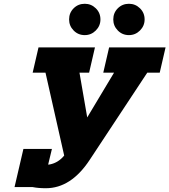

<svg xmlns="http://www.w3.org/2000/svg" viewBox="-20 -991 897 1017"><path d="M153 0H57L104 -202H255L235 -119L244 -120Q289 -129 320 -167L221 -606H153L184 -740H483L452 -606H401L442 -369L584 -606H527L558 -740H857L826 -606H760L455 -144Q356 6 223 6Q183 6 153 0ZM429 -971Q463 -971 487.5 -947Q512 -923 512 -888Q512 -854 487.5 -829.5Q463 -805 429 -805Q394 -805 370 -829.5Q346 -854 346 -888Q346 -923 370 -947Q394 -971 429 -971ZM663 -971Q697 -971 721.5 -947Q746 -923 746 -888Q746 -854 721.5 -829.5Q697 -805 663 -805Q628 -805 604 -829.5Q580 -854 580 -888Q580 -923 604 -947Q628 -971 663 -971Z"/></svg>

Font: Arvo
Style: Bold Italic
Weight: 700
Italic angle: -13°
Designer: Anton Koovit (Cyrillic Expansion: Cyreal)
Foundry: Anton Koovit, Yassin Baggar
Version: Version 3.000